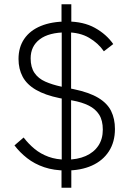

<svg xmlns="http://www.w3.org/2000/svg" viewBox="-20 -800 618 902"><path d="M315 82H269V-23L270 -32V-666L269 -675V-780H315V-675L314 -666V-32L315 -23ZM291 1Q233 1 187.5 -14.5Q142 -30 107.5 -57Q73 -84 48 -117L91 -154Q114 -124 142.5 -100.5Q171 -77 208 -63.5Q245 -50 291 -50Q344 -50 382.5 -67Q421 -84 442 -115.5Q463 -147 463 -191Q463 -234 446 -261Q429 -288 397 -304Q365 -320 320 -328L260 -339Q192 -353 149 -378Q106 -403 86.5 -439.5Q67 -476 67 -523Q67 -578 94 -617.5Q121 -657 172 -678Q223 -699 295 -699Q372 -699 426 -669Q480 -639 512 -593L468 -559Q442 -597 398.5 -622.5Q355 -648 293 -648Q210 -648 167 -615.5Q124 -583 124 -526Q124 -484 142 -457.5Q160 -431 193 -416.5Q226 -402 268 -393L327 -381Q399 -366 441.5 -340.5Q484 -315 502 -278.5Q520 -242 520 -194Q520 -133 491.5 -89Q463 -45 411.5 -22Q360 1 291 1Z"/></svg>

Font: IBM Plex Sans Light
Style: Regular
Weight: 300
Designer: Mike Abbink, Paul van der Laan, Pieter van Rosmalen
Foundry: Bold Monday
Version: Version 3.201